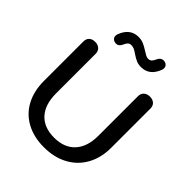

<svg xmlns="http://www.w3.org/2000/svg" viewBox="-256 -1088 1247 1247"><g transform="rotate(45 367.0 -464.5)"><path d="M59 -296V-657Q59 -682 74 -696Q89 -710 115 -710Q141 -710 156.5 -695.5Q172 -681 172 -657V-293Q172 -191 222.5 -136Q273 -81 366 -81Q459 -81 510 -136.5Q561 -192 561 -293V-657Q561 -681 576.5 -695.5Q592 -710 618 -710Q644 -710 659.5 -696Q675 -682 675 -657V-296Q675 -205 636.5 -135.5Q598 -66 527.5 -28Q457 10 363 10Q271 10 202 -27Q133 -64 96 -133Q59 -202 59 -296ZM180 -831Q180 -841 184 -850Q216 -932 292 -932Q318 -932 339 -923Q360 -914 386 -897Q403 -886 414 -880.5Q425 -875 436 -875Q451 -875 460 -883.5Q469 -892 477 -911Q490 -939 514 -939Q531 -939 542 -929.5Q553 -920 553 -905Q553 -895 549 -886Q517 -804 441 -804Q416 -804 397.5 -812Q379 -820 355 -836Q337 -849 324 -855Q311 -861 297 -861Q282 -861 273 -853Q264 -845 256 -826Q243 -797 220 -797Q202 -797 191 -806.5Q180 -816 180 -831Z"/></g></svg>

Font: Kodchasan SemiBold
Style: Regular
Weight: 600
Version: Version 1.000; ttfautohint (v1.6)